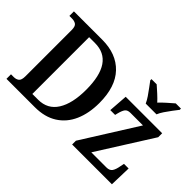

<svg xmlns="http://www.w3.org/2000/svg" viewBox="-125 -1101 1437 1437"><g transform="rotate(45 593.0 -383.0)"><path d="M29 0V-48H59Q83 -48 99.5 -60.5Q116 -73 116 -115V-602Q116 -643 99 -654.5Q82 -666 57 -666H29V-714H329Q479 -714 564 -624.5Q649 -535 649 -364Q649 -255 613 -173Q577 -91 505.5 -45.5Q434 0 329 0ZM307 -57Q407 -57 458 -138Q509 -219 509 -364Q509 -658 308 -658H246V-57ZM724 0V-40L998 -476H865Q835 -476 822 -459Q809 -442 799 -401L795 -384H744L755 -536H1141V-494L867 -60H1027Q1060 -60 1074 -80.5Q1088 -101 1095 -143L1101 -172H1150L1145 0ZM897 -606Q887 -629 869 -655.5Q851 -682 831.5 -708Q812 -734 798 -753V-766H853Q875 -747 903.5 -721Q932 -695 953 -672Q974 -695 1003.5 -721Q1033 -747 1055 -766H1110V-753Q1095 -734 1075.5 -708Q1056 -682 1038 -655.5Q1020 -629 1011 -606Z"/></g></svg>

Font: Noto Serif SemiCondensed SemiBold
Style: Regular
Weight: 600
Width: 4
Designer: Monotype Design Team
Foundry: Monotype Imaging Inc.
Version: Version 2.013; ttfautohint (v1.8.4.7-5d5b)